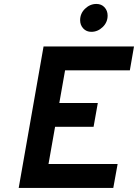

<svg xmlns="http://www.w3.org/2000/svg" viewBox="-20 -930 683 950"><path d="M72.5 0 195.5 -700H643L622.5 -582H302L273.5 -420.5H464L443 -302.5H252.5L220 -118.5H562L540.5 0ZM432 -772.5Q407.5 -772.5 392 -789.2Q376.5 -806 376.5 -830Q376.5 -863.5 401 -887Q425.5 -910.5 457 -910.5Q482 -910.5 497.2 -893.8Q512.5 -877 512.5 -853Q512.5 -819.5 488 -796Q463.5 -772.5 432 -772.5Z"/></svg>

Font: Overpass
Style: Bold Italic
Weight: 700
Italic angle: -10°
Designer: Delve Withrington, Dave Bailey, Thomas Jockin
Foundry: Delve Fonts LLC
Version: Version 4.000; ttfautohint (v1.8.3)